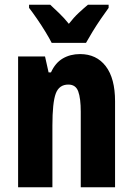

<svg xmlns="http://www.w3.org/2000/svg" viewBox="-20 -786 558 806"><path d="M316 -559Q385 -559 424 -508Q463 -457 463 -361V0H319V-317Q319 -373 308.5 -402Q298 -431 267 -431Q228 -431 214 -393Q200 -355 200 -259V0H56V-549H169L184 -482H194Q212 -522 243.5 -540.5Q275 -559 316 -559ZM197 -606Q188 -624 171 -652Q154 -680 135 -707.5Q116 -735 102 -753V-766H191Q206 -752 227.5 -731.5Q249 -711 269 -686Q290 -713 310.5 -732Q331 -751 349 -766H436V-753Q422 -734 403.5 -707Q385 -680 368.5 -653Q352 -626 341 -606Z"/></svg>

Font: Noto Sans Gurmukhi ExtraCondensed ExtraBold
Style: Regular
Weight: 800
Width: 2
Designer: Jelle Bosma - Monotype Design Team
Foundry: Monotype Imaging Inc.
Version: Version 2.004; ttfautohint (v1.8.4.7-5d5b)